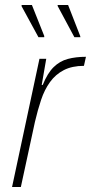

<svg xmlns="http://www.w3.org/2000/svg" viewBox="-20 -744 362 764"><path d="M28 0 137 -510H164L146 -406H150Q169 -453 193.5 -477Q218 -501 250 -509.5Q282 -518 322 -518L314 -482Q267 -482 234 -465Q201 -448 179 -417.5Q157 -387 143.5 -346.5Q130 -306 119 -259L63 0ZM133 -596 66 -719V-724H107L156 -601V-596ZM276 -596 210 -719 209 -724H251L299 -601L300 -596Z"/></svg>

Font: Saira SemiCondensed Thin
Style: Italic
Weight: 250
Width: 4
Italic angle: -12°
Designer: Hector Gatti with collaboration of the Omnibus-Type team
Foundry: Omnibus-Type
Version: Version 1.101